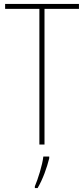

<svg xmlns="http://www.w3.org/2000/svg" viewBox="-20 -734 427 975"><path d="M206 0V-689H381V-714H6V-689H180V0ZM230 70V61H200C196 102 172 178 157 212V221H171C198 175 218 118 230 70Z"/></svg>

Font: Noto Sans Gujarati Condensed Thin
Style: Regular
Weight: 100
Width: 3
Designer: Jelle Bosma - Monotype Design Team, Universal Thirst
Foundry: Monotype Imaging Inc.
Version: Version 2.106